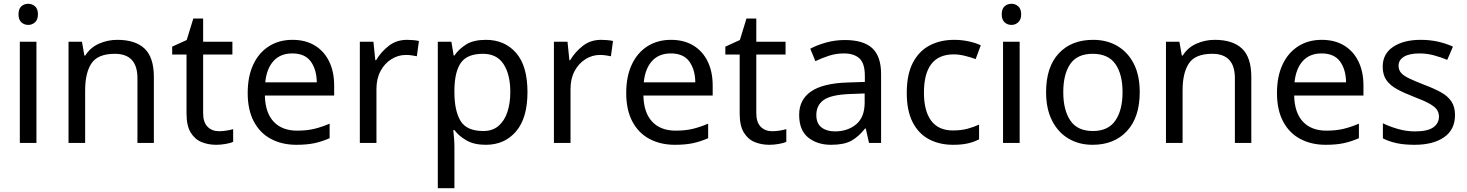

<svg xmlns="http://www.w3.org/2000/svg" viewBox="-20 -757 7772 1017"><path d="M130 -737Q150 -737 165.5 -723.5Q181 -710 181 -681Q181 -653 165.5 -639Q150 -625 130 -625Q108 -625 93 -639Q78 -653 78 -681Q78 -710 93 -723.5Q108 -737 130 -737ZM173 -536V0H85V-536Z M601 -546Q697 -546 746 -499.5Q795 -453 795 -349V0H708V-343Q708 -472 588 -472Q499 -472 465 -422Q431 -372 431 -278V0H343V-536H414L427 -463H432Q458 -505 504 -525.5Q550 -546 601 -546Z M1140 -62Q1160 -62 1181 -65.5Q1202 -69 1215 -73V-6Q1201 1 1175 5.5Q1149 10 1125 10Q1083 10 1047.5 -4.5Q1012 -19 990 -55Q968 -91 968 -156V-468H892V-510L969 -545L1004 -659H1056V-536H1211V-468H1056V-158Q1056 -109 1079.5 -85.5Q1103 -62 1140 -62Z M1529 -546Q1598 -546 1647.5 -516Q1697 -486 1723.5 -431.5Q1750 -377 1750 -304V-251H1383Q1385 -160 1429.5 -112.5Q1474 -65 1554 -65Q1605 -65 1644.5 -74.5Q1684 -84 1726 -102V-25Q1685 -7 1645 1.5Q1605 10 1550 10Q1474 10 1415.5 -21Q1357 -52 1324.5 -113.5Q1292 -175 1292 -264Q1292 -352 1321.5 -415Q1351 -478 1404.5 -512Q1458 -546 1529 -546ZM1528 -474Q1465 -474 1428.5 -433.5Q1392 -393 1385 -321H1658Q1657 -389 1626 -431.5Q1595 -474 1528 -474Z M2136 -546Q2151 -546 2168.5 -544.5Q2186 -543 2199 -540L2188 -459Q2175 -462 2159.5 -464Q2144 -466 2130 -466Q2089 -466 2053 -443.5Q2017 -421 1995.5 -380.5Q1974 -340 1974 -286V0H1886V-536H1958L1968 -438H1972Q1998 -482 2039 -514Q2080 -546 2136 -546Z M2554 -546Q2653 -546 2713.5 -477Q2774 -408 2774 -269Q2774 -132 2713.5 -61Q2653 10 2553 10Q2491 10 2450.5 -13.5Q2410 -37 2387 -68H2381Q2383 -51 2385 -25Q2387 1 2387 20V240H2299V-536H2371L2383 -463H2387Q2411 -498 2450 -522Q2489 -546 2554 -546ZM2538 -472Q2456 -472 2422.5 -426Q2389 -380 2387 -286V-269Q2387 -170 2419.5 -116.5Q2452 -63 2540 -63Q2589 -63 2620.5 -90Q2652 -117 2667.5 -163.5Q2683 -210 2683 -270Q2683 -362 2647.5 -417Q2612 -472 2538 -472Z M3164 -546Q3179 -546 3196.5 -544.5Q3214 -543 3227 -540L3216 -459Q3203 -462 3187.5 -464Q3172 -466 3158 -466Q3117 -466 3081 -443.5Q3045 -421 3023.5 -380.5Q3002 -340 3002 -286V0H2914V-536H2986L2996 -438H3000Q3026 -482 3067 -514Q3108 -546 3164 -546Z M3534 -546Q3603 -546 3652.5 -516Q3702 -486 3728.5 -431.5Q3755 -377 3755 -304V-251H3388Q3390 -160 3434.5 -112.5Q3479 -65 3559 -65Q3610 -65 3649.5 -74.5Q3689 -84 3731 -102V-25Q3690 -7 3650 1.5Q3610 10 3555 10Q3479 10 3420.5 -21Q3362 -52 3329.5 -113.5Q3297 -175 3297 -264Q3297 -352 3326.5 -415Q3356 -478 3409.5 -512Q3463 -546 3534 -546ZM3533 -474Q3470 -474 3433.5 -433.5Q3397 -393 3390 -321H3663Q3662 -389 3631 -431.5Q3600 -474 3533 -474Z M4070 -62Q4090 -62 4111 -65.5Q4132 -69 4145 -73V-6Q4131 1 4105 5.5Q4079 10 4055 10Q4013 10 3977.5 -4.5Q3942 -19 3920 -55Q3898 -91 3898 -156V-468H3822V-510L3899 -545L3934 -659H3986V-536H4141V-468H3986V-158Q3986 -109 4009.5 -85.5Q4033 -62 4070 -62Z M4455 -545Q4553 -545 4600 -502Q4647 -459 4647 -365V0H4583L4566 -76H4562Q4527 -32 4488.5 -11Q4450 10 4382 10Q4309 10 4261 -28.5Q4213 -67 4213 -149Q4213 -229 4276 -272.5Q4339 -316 4470 -320L4561 -323V-355Q4561 -422 4532 -448Q4503 -474 4450 -474Q4408 -474 4370 -461.5Q4332 -449 4299 -433L4272 -499Q4307 -518 4355 -531.5Q4403 -545 4455 -545ZM4481 -259Q4381 -255 4342.5 -227Q4304 -199 4304 -148Q4304 -103 4331.5 -82Q4359 -61 4402 -61Q4470 -61 4515 -98.5Q4560 -136 4560 -214V-262Z M5028 10Q4957 10 4901.5 -19Q4846 -48 4814.5 -109Q4783 -170 4783 -265Q4783 -364 4816 -426Q4849 -488 4905.5 -517Q4962 -546 5034 -546Q5075 -546 5113 -537.5Q5151 -529 5175 -517L5148 -444Q5124 -453 5092 -461Q5060 -469 5032 -469Q4874 -469 4874 -266Q4874 -169 4912.5 -117.5Q4951 -66 5027 -66Q5071 -66 5104.5 -75Q5138 -84 5166 -97V-19Q5139 -5 5106.5 2.5Q5074 10 5028 10Z M5338 -737Q5358 -737 5373.5 -723.5Q5389 -710 5389 -681Q5389 -653 5373.5 -639Q5358 -625 5338 -625Q5316 -625 5301 -639Q5286 -653 5286 -681Q5286 -710 5301 -723.5Q5316 -737 5338 -737ZM5381 -536V0H5293V-536Z M6017 -269Q6017 -136 5949.5 -63Q5882 10 5767 10Q5696 10 5640.5 -22.5Q5585 -55 5553 -117.5Q5521 -180 5521 -269Q5521 -402 5588 -474Q5655 -546 5770 -546Q5843 -546 5898.5 -513.5Q5954 -481 5985.5 -419.5Q6017 -358 6017 -269ZM5612 -269Q5612 -174 5649.5 -118.5Q5687 -63 5769 -63Q5850 -63 5888 -118.5Q5926 -174 5926 -269Q5926 -364 5888 -418Q5850 -472 5768 -472Q5686 -472 5649 -418Q5612 -364 5612 -269Z M6414 -546Q6510 -546 6559 -499.5Q6608 -453 6608 -349V0H6521V-343Q6521 -472 6401 -472Q6312 -472 6278 -422Q6244 -372 6244 -278V0H6156V-536H6227L6240 -463H6245Q6271 -505 6317 -525.5Q6363 -546 6414 -546Z M6981 -546Q7050 -546 7099.5 -516Q7149 -486 7175.5 -431.5Q7202 -377 7202 -304V-251H6835Q6837 -160 6881.5 -112.5Q6926 -65 7006 -65Q7057 -65 7096.5 -74.5Q7136 -84 7178 -102V-25Q7137 -7 7097 1.5Q7057 10 7002 10Q6926 10 6867.5 -21Q6809 -52 6776.5 -113.5Q6744 -175 6744 -264Q6744 -352 6773.5 -415Q6803 -478 6856.5 -512Q6910 -546 6981 -546ZM6980 -474Q6917 -474 6880.5 -433.5Q6844 -393 6837 -321H7110Q7109 -389 7078 -431.5Q7047 -474 6980 -474Z M7687 -148Q7687 -70 7629 -30Q7571 10 7473 10Q7417 10 7376.5 1Q7336 -8 7305 -24V-104Q7337 -88 7382.5 -74.5Q7428 -61 7475 -61Q7542 -61 7572 -82.5Q7602 -104 7602 -140Q7602 -160 7591 -176Q7580 -192 7551.5 -208Q7523 -224 7470 -244Q7418 -264 7381 -284Q7344 -304 7324 -332Q7304 -360 7304 -404Q7304 -472 7359.5 -509Q7415 -546 7505 -546Q7554 -546 7596.5 -536.5Q7639 -527 7676 -510L7646 -440Q7612 -454 7575 -464Q7538 -474 7499 -474Q7445 -474 7416.5 -456.5Q7388 -439 7388 -409Q7388 -387 7401 -371.5Q7414 -356 7444.5 -341.5Q7475 -327 7526 -307Q7577 -288 7613 -268Q7649 -248 7668 -219.5Q7687 -191 7687 -148Z"/></svg>

Font: Noto Sans Batak
Style: Regular
Weight: 400
Designer: Monotype Design Team
Foundry: Monotype Imaging Inc.
Version: Version 2.002; ttfautohint (v1.8.4.7-5d5b)